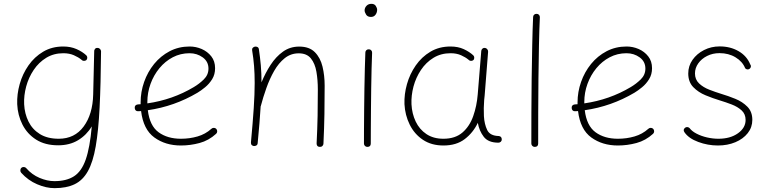

<svg xmlns="http://www.w3.org/2000/svg" viewBox="-20 -749 4014 1002"><path d="M286.6 -24.9Q369.6 -24.9 416.7 -88.9Q463.9 -152.8 466.3 -255.9L471.7 -483.9Q472.2 -488.3 474.6 -491.7Q478.5 -498.5 485.8 -499Q488.3 -499.5 490.7 -499Q496.1 -498.5 500.5 -494.6Q505.4 -490.7 506.8 -484.4Q506.8 -484.4 506.8 -484.4Q507.3 -483.9 507.3 -482.9Q507.3 -481.4 507.3 -479V-477.5Q505.9 -309.1 499.8 -187.7Q493.7 -66.4 479.5 15.1Q465.3 96.7 438.7 144.3Q412.1 191.9 369.6 212.4Q327.1 232.9 264.6 232.9Q221.2 232.9 173.8 212.6Q126.5 192.4 90.8 152.8Q85.9 147.5 86.2 139.6Q86.4 131.8 91.3 127Q96.7 122.1 104.5 122.6Q112.3 123 116.7 128.4Q146.5 162.6 186.5 179.4Q226.6 196.3 263.7 196.3Q326.7 196.3 366.2 170.9Q405.8 145.5 427.5 83.3Q449.2 21 459 -89.4Q431.6 -43.9 387.5 -17.3Q343.3 9.3 283.7 9.3Q215.3 9.3 168.7 -20.3Q122.1 -49.8 97.2 -98.9Q72.3 -147.9 69.8 -205.6Q67.9 -257.3 82.8 -310.3Q97.7 -363.3 128.7 -407.7Q159.7 -452.1 205.3 -479.2Q251 -506.3 310.1 -506.3Q348.6 -506.3 379.2 -492.9Q409.7 -479.5 430.7 -460Q435.5 -455.1 435.5 -447.5Q435.5 -439.9 430.2 -435.1Q424.8 -430.7 417 -431.4Q409.2 -432.1 404.8 -437.5Q389.6 -450.2 365.7 -460.7Q341.8 -471.2 310.5 -471.2Q260.3 -471.2 221.2 -447.3Q182.1 -423.3 155.8 -384Q129.4 -344.7 116.7 -297.9Q104 -251 106 -205.1Q108.4 -155.8 128.7 -114.7Q148.9 -73.7 188.2 -49.3Q227.5 -24.9 286.6 -24.9Z M1107.9 -50.8Q1069.3 -15.6 1021.5 -2.7Q973.6 10.3 924.3 10.3Q843.3 10.3 785.6 -31.5Q728 -73.2 716.3 -169.4Q709.5 -168.9 702.1 -168.5Q685.1 -167.5 683.1 -185.1Q682.1 -202.1 699.7 -204.1Q707 -204.6 713.9 -205.1Q713.9 -210 713.9 -214.8Q713.9 -269.5 732.2 -321.5Q750.5 -373.5 784.4 -415.3Q818.4 -457 865.5 -481.7Q912.6 -506.3 969.7 -506.3Q1002.4 -506.3 1032.7 -493.2Q1063 -480 1082.8 -454.8Q1102.5 -429.7 1102.5 -393.1Q1102.5 -360.4 1087.2 -335.7Q1071.8 -311 1050.3 -293.5Q1028.8 -275.9 1010.7 -265.1Q890.1 -193.8 751.5 -173.8Q761.2 -92.8 807.6 -58.8Q854 -24.9 924.3 -24.9Q969.7 -24.9 1011 -36.9Q1052.2 -48.8 1083.5 -77.1Q1088.9 -82 1096.4 -81.8Q1104 -81.5 1108.9 -76.2Q1113.8 -70.8 1113.5 -63.2Q1113.3 -55.7 1107.9 -50.8ZM969.2 -471.2Q921.9 -471.2 881.8 -450.2Q841.8 -429.2 812 -393.1Q782.2 -356.9 765.6 -311.3Q749 -265.6 749 -216.3Q749 -212.9 749 -209.5Q880.9 -228.5 991.2 -294.4Q1019.5 -311 1043.7 -334.7Q1067.9 -358.4 1067.9 -391.1Q1067.9 -427.7 1038.1 -449.5Q1008.3 -471.2 969.2 -471.2Z M1289.6 -5.9Q1299.3 -110.4 1304.2 -184.3Q1309.1 -258.3 1309.1 -315.9Q1309.1 -363.8 1305.9 -404.3Q1302.7 -444.8 1295.9 -485.8Q1294.4 -494.1 1298.8 -499Q1303.2 -503.9 1309.1 -505.4Q1315.9 -507.3 1323 -503.9Q1330.1 -500.5 1331.1 -491.7Q1337.4 -449.7 1341.1 -408.4Q1344.7 -367.2 1344.7 -319.3Q1364.7 -368.2 1392.3 -410.6Q1419.9 -453.1 1456.8 -479.5Q1493.7 -505.9 1541.5 -505.9Q1594.2 -505.9 1623 -476.8Q1651.9 -447.8 1663.1 -401.4Q1674.3 -355 1674.3 -301.8Q1674.3 -226.6 1673.1 -153.8Q1671.9 -81.1 1668 0.5Q1668 6.8 1663.1 12.2Q1658.2 17.6 1649.9 17.6Q1632.3 17.6 1632.3 -0.5Q1636.2 -77.6 1637.5 -145Q1638.7 -212.4 1638.7 -282.2Q1638.7 -331.5 1631.3 -374.5Q1624 -417.5 1602.5 -444.1Q1581.1 -470.7 1539.1 -470.7Q1497.6 -470.7 1465.8 -445.3Q1434.1 -419.9 1410.6 -378.7Q1387.2 -337.4 1370.1 -289.3Q1353 -241.2 1341.3 -196.3Q1340.8 -194.8 1340.3 -193.8Q1337.9 -153.3 1334 -105.7Q1330.1 -58.1 1324.7 -2Q1324.2 6.3 1318.1 10Q1312 13.7 1305.2 13.2Q1298.8 12.7 1293.9 8.1Q1289.1 3.4 1289.6 -5.9Z M1882.8 -694.8Q1882.8 -708 1892.6 -718.5Q1902.3 -729 1918.5 -729Q1934.1 -729 1941.2 -718Q1948.2 -707 1948.2 -698.2Q1948.2 -683.6 1939.7 -672.1Q1931.2 -660.6 1916 -660.6Q1897.9 -660.6 1890.4 -673.1Q1882.8 -685.5 1882.8 -694.8ZM1905.3 -491.7Q1912.6 -491.7 1917.5 -486.3Q1922.4 -481 1921.9 -473.1Q1920.4 -439 1919.2 -390.6Q1918 -342.3 1917.2 -287.4Q1916.5 -232.4 1916 -178Q1915.5 -123.5 1915.3 -77.1Q1915 -30.8 1915 0Q1915 17.6 1897 17.6Q1889.6 17.6 1884.5 12.5Q1879.4 7.3 1879.4 0Q1879.4 -30.8 1879.6 -77.1Q1879.9 -123.5 1880.4 -178Q1880.9 -232.4 1881.8 -287.6Q1882.8 -342.8 1884 -391.6Q1885.3 -440.4 1886.7 -475.1Q1886.7 -482.4 1892.1 -487.3Q1897.5 -492.2 1905.3 -491.7Z M2293.9 -24.9Q2356 -24.9 2393.6 -57.6Q2431.2 -90.3 2449.7 -143.3Q2468.3 -196.3 2473.1 -255.9L2491.7 -483.9Q2492.7 -490.7 2498 -495.4Q2503.4 -500 2510.7 -499Q2517.6 -498.5 2522.7 -492.4Q2527.8 -486.3 2527.3 -479L2509.3 -251Q2508.3 -238.8 2506.8 -227.1Q2503.4 -184.6 2505.4 -143.1Q2507.8 -101.1 2522.5 -70.6Q2537.1 -40 2583.5 -39.1Q2598.1 -37.1 2598.6 -22Q2599.1 -14.6 2593.8 -9.5Q2588.4 -4.4 2581.1 -4.4Q2528.3 -4.4 2504.6 -35.2Q2481 -65.9 2473.6 -107.9Q2449.2 -56.6 2405.5 -23.2Q2361.8 10.3 2294.4 10.3Q2231.4 10.3 2187 -19.5Q2142.6 -49.3 2118.2 -98.6Q2093.8 -147.9 2090.8 -205.6Q2088.9 -256.8 2103.8 -309.8Q2118.7 -362.8 2149.7 -407.5Q2180.7 -452.1 2226.3 -479.2Q2272 -506.3 2331.1 -506.3Q2370.1 -506.3 2399.9 -492.7Q2429.7 -479 2450.2 -460Q2455.1 -455.1 2455.1 -447.3Q2455.1 -439.5 2449.7 -435.1Q2444.8 -430.7 2437 -431.4Q2429.2 -432.1 2424.8 -437.5Q2409.7 -450.2 2386.2 -460.7Q2362.8 -471.2 2331.5 -471.2Q2281.2 -471.2 2242.2 -447.3Q2203.1 -423.3 2176.8 -383.8Q2150.4 -344.2 2137.9 -297.4Q2125.5 -250.5 2127.4 -205.1Q2129.9 -155.8 2149.4 -114.7Q2168.9 -73.7 2205.3 -49.3Q2241.7 -24.9 2293.9 -24.9Z M2780.8 -676.8Q2788.1 -676.8 2793 -671.4Q2797.9 -666 2797.4 -658.2Q2794.4 -595.7 2792.7 -512.7Q2791 -429.7 2790 -338.6Q2789.1 -247.6 2788.8 -159.9Q2788.6 -72.3 2788.6 0Q2788.6 17.6 2770.5 17.6Q2763.2 17.6 2758.1 12.5Q2752.9 7.3 2752.9 0Q2752.9 -72.3 2753.2 -160.2Q2753.4 -248 2754.6 -339.1Q2755.9 -430.2 2757.6 -513.7Q2759.3 -597.2 2762.2 -660.2Q2762.2 -667.5 2767.6 -672.4Q2772.9 -677.2 2780.8 -676.8Z M3388.2 -50.8Q3349.6 -15.6 3301.8 -2.7Q3253.9 10.3 3204.6 10.3Q3123.5 10.3 3065.9 -31.5Q3008.3 -73.2 2996.6 -169.4Q2989.7 -168.9 2982.4 -168.5Q2965.3 -167.5 2963.4 -185.1Q2962.4 -202.1 2980 -204.1Q2987.3 -204.6 2994.1 -205.1Q2994.1 -210 2994.1 -214.8Q2994.1 -269.5 3012.5 -321.5Q3030.8 -373.5 3064.7 -415.3Q3098.6 -457 3145.8 -481.7Q3192.9 -506.3 3250 -506.3Q3282.7 -506.3 3313 -493.2Q3343.3 -480 3363 -454.8Q3382.8 -429.7 3382.8 -393.1Q3382.8 -360.4 3367.4 -335.7Q3352.1 -311 3330.6 -293.5Q3309.1 -275.9 3291 -265.1Q3170.4 -193.8 3031.7 -173.8Q3041.5 -92.8 3087.9 -58.8Q3134.3 -24.9 3204.6 -24.9Q3250 -24.9 3291.3 -36.9Q3332.5 -48.8 3363.8 -77.1Q3369.1 -82 3376.7 -81.8Q3384.3 -81.5 3389.2 -76.2Q3394 -70.8 3393.8 -63.2Q3393.6 -55.7 3388.2 -50.8ZM3249.5 -471.2Q3202.1 -471.2 3162.1 -450.2Q3122.1 -429.2 3092.3 -393.1Q3062.5 -356.9 3045.9 -311.3Q3029.3 -265.6 3029.3 -216.3Q3029.3 -212.9 3029.3 -209.5Q3161.1 -228.5 3271.5 -294.4Q3299.8 -311 3324 -334.7Q3348.1 -358.4 3348.1 -391.1Q3348.1 -427.7 3318.4 -449.5Q3288.6 -471.2 3249.5 -471.2Z M3892.1 -390.1Q3887.2 -386.2 3880.4 -386.7Q3873.5 -387.2 3868.7 -393.1Q3855 -427.7 3818.8 -449.7Q3782.7 -471.7 3734.9 -471.7Q3699.2 -471.7 3670.2 -457Q3641.1 -442.4 3624 -418.2Q3606.9 -394 3606.9 -365.7Q3606.9 -334 3628.2 -313.7Q3649.4 -293.5 3681.4 -281Q3713.4 -268.6 3745.1 -258.8Q3779.8 -248.5 3817.1 -233.4Q3854.5 -218.3 3880.4 -192.1Q3906.2 -166 3906.2 -123.5Q3906.2 -84.5 3882.3 -54.2Q3858.4 -23.9 3817.6 -6.8Q3776.9 10.3 3726.6 10.3Q3673.8 10.3 3623.8 -8.3Q3573.7 -26.9 3551.8 -59.1Q3542.5 -72.8 3556.2 -83Q3562 -86.9 3568.4 -85.7Q3574.7 -84.5 3578.6 -80.6Q3590.8 -64 3615.5 -51.3Q3640.1 -38.6 3670.2 -31.7Q3700.2 -24.9 3729 -24.9Q3791.5 -24.9 3831.3 -53.5Q3871.1 -82 3871.1 -123Q3871.1 -153.8 3850.3 -172.9Q3829.6 -191.9 3798.3 -203.9Q3767.1 -215.8 3736.3 -225.1Q3700.7 -235.8 3662.6 -251.5Q3624.5 -267.1 3598.1 -294.2Q3571.8 -321.3 3571.8 -365.7Q3571.8 -404.8 3594.2 -436.8Q3616.7 -468.8 3654.1 -487.8Q3691.4 -506.8 3735.8 -506.8Q3791.5 -506.8 3834.5 -481.9Q3877.4 -457 3895 -413.6Q3899.9 -407.7 3898.7 -400.9Q3897.5 -394 3892.1 -390.1Z"/></svg>

Font: Mikhak-DS1-FD ExtraLight
Style: Regular
Weight: 200
Designer: Amin Abedi
Version: Version 3.2